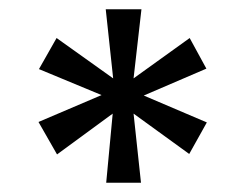

<svg xmlns="http://www.w3.org/2000/svg" viewBox="-20 -754 528 414"><path d="M209 -360 223 -509 103 -421 63 -491 199 -549 64 -605 102 -672 224 -585 208 -734H285L268 -585L389 -672L425 -606L290 -548L426 -490L388 -422L268 -509L284 -360Z"/></svg>

Font: DM Sans 24pt Medium
Style: Regular
Weight: 500
Designer: Colophon Foundry, Jonny Pinhorn
Foundry: Colophon Foundry
Version: Version 4.004;gftools[0.9.30]